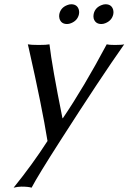

<svg xmlns="http://www.w3.org/2000/svg" viewBox="-20 -639 600 896"><path d="M109.9 -432.1Q124 -429.2 161.1 -429.2Q197.3 -429.2 210.9 -432.1Q222.7 -329.6 271.5 -87.4H273.4Q370.6 -230.5 478 -432.1Q488.3 -429.2 516.1 -429.2Q548.8 -429.2 559.6 -432.1Q449.2 -275.4 262.7 15.6Q157.7 179.2 127.4 236.8Q111.8 231.9 79.6 231.9Q61 232.4 43.5 236.8Q131.3 128.4 201.7 19Q176.3 -139.6 114.3 -413.6Q111.8 -424.3 109.9 -432.1ZM256.8 -573.2Q263.2 -603.5 293.9 -615.2Q303.2 -619.1 312.5 -619.1Q340.8 -619.1 348.1 -592.8Q350.6 -582.5 348.6 -573.2Q342.3 -543 311.5 -530.8Q302.2 -526.9 293 -526.9Q264.6 -526.9 257.3 -553.2Q254.9 -563.5 256.8 -573.2ZM417 -573.2Q423.3 -603.5 454.1 -615.2Q463.4 -619.1 472.7 -619.1Q501 -619.1 508.3 -592.8Q510.7 -582.5 508.8 -573.2Q502.4 -543 471.7 -530.8Q462.4 -526.9 453.1 -526.9Q424.8 -526.9 417 -553.2Q415 -563.5 417 -573.2Z"/></svg>

Font: Linux Biolinum Capitals O
Style: Italic Samll Caps
Weight: 400
Italic angle: -12°
Designer: Philipp H. Poll
Foundry: Philipp H. Poll
Version: Version 0.6.2